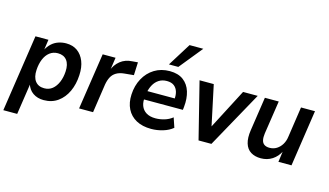

<svg xmlns="http://www.w3.org/2000/svg" viewBox="-104 -1124 2844 1658"><g transform="rotate(15 1318.5 -295.5)"><path d="M4 184 107 -504H223L209 -407H206Q225 -443 251 -467Q277 -491 310.5 -502.5Q344 -514 380 -514Q440 -514 481 -484.5Q522 -455 543 -402Q564 -349 560 -278Q556 -196 526 -131Q496 -66 443 -28Q390 10 317 10Q261 10 221 -17.5Q181 -45 166 -96H170L128 184ZM295 -90Q338 -90 368 -114.5Q398 -139 416 -181.5Q434 -224 437 -277Q441 -342 413.5 -377.5Q386 -413 333 -413Q291 -413 260 -389Q229 -365 211.5 -322.5Q194 -280 191 -226Q187 -162 214.5 -126Q242 -90 295 -90Z M632 0 708 -504H823L805 -381H800Q820 -438 864 -473.5Q908 -509 972 -512L1020 -516L1015 -400L931 -392Q889 -388 860.5 -371Q832 -354 817 -325.5Q802 -297 795 -257L757 0Z M1278 10Q1199 10 1144 -20Q1089 -50 1061.5 -105Q1034 -160 1038 -234Q1042 -314 1076.5 -377.5Q1111 -441 1170 -477.5Q1229 -514 1307 -514Q1382 -514 1428.5 -479Q1475 -444 1493.5 -383.5Q1512 -323 1504 -248L1501 -220H1134L1145 -297H1422L1406 -279Q1412 -323 1402.5 -355.5Q1393 -388 1369 -406.5Q1345 -425 1304 -425Q1263 -425 1233 -405.5Q1203 -386 1185 -353Q1167 -320 1160 -280L1156 -252Q1148 -200 1161.5 -164Q1175 -128 1207.5 -108Q1240 -88 1290 -88Q1330 -88 1370 -100Q1410 -112 1441 -137L1470 -51Q1434 -21 1382 -5.5Q1330 10 1278 10ZM1283 -568 1412 -775H1535L1367 -568Z M1700 0 1574 -504H1701L1782 -123H1765L1963 -504H2094L1815 0Z M2258 10Q2205 10 2168 -13Q2131 -36 2116.5 -84Q2102 -132 2113 -203L2158 -504H2282L2237 -206Q2232 -171 2237.5 -146Q2243 -121 2261 -109Q2279 -97 2307 -97Q2343 -97 2371 -114.5Q2399 -132 2417.5 -162.5Q2436 -193 2441 -233L2481 -504H2606L2531 0H2414L2428 -103H2432Q2405 -48 2360 -19Q2315 10 2258 10Z"/></g></svg>

Font: Nunitoga
Style: Bold Italic
Weight: 700
Italic angle: -9°
Designer: Vernon Adams
Foundry: Vernon Adams
Version: Version 1.0